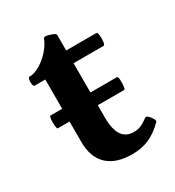

<svg xmlns="http://www.w3.org/2000/svg" viewBox="-130 -574 607 665"><g transform="rotate(-30 173.0 -241.5)"><path d="M207 11Q143 11 109 -21Q75 -53 75 -114V-364H33Q28 -364 26.5 -373Q25 -382 26.5 -391Q28 -400 33 -400Q53 -400 75.5 -413.5Q98 -427 116 -447.5Q134 -468 142 -489Q144 -494 151 -493.5Q158 -493 166 -490Q174 -488 181 -484.5Q188 -481 188 -476V-415H308Q313 -415 314.5 -402.5Q316 -390 314.5 -377Q313 -364 308 -364H188V-146Q188 -115 195 -94Q202 -73 216 -63Q230 -53 251 -53Q266 -53 279 -58.5Q292 -64 308 -76Q313 -80 320.5 -73Q328 -66 333 -57Q338 -48 334 -44Q305 -15 275 -2Q245 11 207 11ZM28 -196Q25 -196 23.5 -209Q22 -222 23.5 -234.5Q25 -247 28 -247H294Q298 -247 299 -234.5Q300 -222 298.5 -209Q297 -196 294 -196Z"/></g></svg>

Font: Junicode VF
Style: Regular
Weight: 400
Designer: Peter S. Baker
Version: Version 2.213